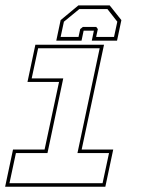

<svg xmlns="http://www.w3.org/2000/svg" viewBox="-20 -710 536 730"><path d="M-0.5 0 29.5 -141.5H149.5L204.5 -398.5H84.5L114.5 -540H375.5L290.5 -141.5H410.5L380.5 0ZM16 -13.5H370L394.5 -128H274.5L359 -526.5H125L100.5 -412H220.5L160.5 -128H40.5ZM397 -689.5 441.5 -633.5 425 -555.5H329L337 -593.5H298L290 -555.5H194L210.5 -633.5L278 -689.5ZM388.5 -675.5H281.5L223 -627.5L210.5 -569.5H278.5L285 -599.5L295 -607.5H346L352 -599.5L345.5 -569.5H413.5L426 -627.5Z"/></svg>

Font: Tourney Thin Thin
Style: Italic
Weight: 250
Italic angle: -12°
Version: Version 1.015